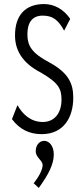

<svg xmlns="http://www.w3.org/2000/svg" viewBox="-20 -651 415 946"><path d="M185 10C295 10 341 -74 341 -170C341 -242 315 -293 224 -343C134 -390 115 -428 115 -482C115 -541 140 -574 190 -574C238 -574 266 -555 296 -500L326 -558C294 -605 248 -631 197 -631C108 -631 54 -579 54 -477C54 -408 85 -343 182 -293C270 -242 283 -212 283 -160C283 -91 246 -50 191 -50C132 -50 92 -87 66 -133L39 -64C76 -14 125 10 185 10ZM171 275C219 209 245 158 245 110C245 66 221 43 198 43C174 43 156 64 156 94C156 126 190 138 190 163C190 185 171 221 146 252Z"/></svg>

Font: Inconsolata Condensed
Style: Regular
Weight: 400
Width: 3
Monospace: yes
Designer: Raph Levien, Cyreal, Brenton Simpson
Foundry: Raph Levien, Cyreal, Google
Version: Version 3.100